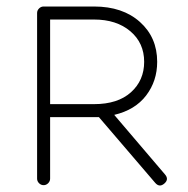

<svg xmlns="http://www.w3.org/2000/svg" viewBox="-20 -560 578 590"><path d="M457 2 284 -200H134V-11Q134 -3 128 3Q122 9 114 9Q106 9 100 3Q94 -3 94 -11V-520Q94 -528 100 -534Q106 -540 114 -540H269Q357 -540 410 -492.5Q463 -445 463 -370Q463 -311 429 -266.5Q395 -222 331 -207L487 -24Q500 -9 485 4Q470 17 457 2ZM269 -500H134V-240H269Q342 -240 382.5 -276.5Q423 -313 423 -370Q423 -428 380.5 -464Q338 -500 269 -500Z"/></svg>

Font: Hoogli Light
Style: Regular
Weight: 300
Designer: Anand Singh Naorem
Foundry: Brand New Type
Version: Version 1.00 b007